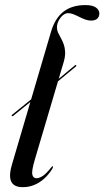

<svg xmlns="http://www.w3.org/2000/svg" viewBox="-20 -746 420 774"><path d="M27.5 -279Q26.5 -280 27.2 -281.5Q28 -283 29 -283.5L147 -379L176.5 -395L282.5 -483Q284 -484 285.2 -484Q286.5 -484 287 -482.5Q288 -481.5 287.8 -480.2Q287.5 -479 286 -478L175.5 -386.5L147 -371L32 -278Q31 -277.5 29.8 -277.5Q28.5 -277.5 27.5 -279ZM324 -725.5Q353.5 -725.5 367 -715.5Q380.5 -705.5 380.5 -691.5Q380.5 -678.5 372 -670.8Q363.5 -663 347 -663Q336 -663 324 -667.2Q312 -671.5 299.8 -677.8Q287.5 -684 276 -688.5Q264.5 -693 254.5 -693Q243.5 -693 233.2 -684.2Q223 -675.5 216.2 -662.2Q209.5 -649 209.5 -635Q209.5 -624.5 214.2 -614.2Q219 -604 225.2 -593Q231.5 -582 236.5 -568.5Q241.5 -555 242.5 -538Q243.5 -521 237.5 -498.5L120.5 -103Q107 -57.5 110.2 -42.5Q113.5 -27.5 127 -27.5Q138 -27.5 152 -36.5Q166 -45.5 186 -70.5Q188.5 -74 189.8 -75Q191 -76 192.5 -75.5Q194 -75 193.8 -72.8Q193.5 -70.5 191.5 -66.5Q177 -43 158.5 -26.2Q140 -9.5 118.2 -0.5Q96.5 8.5 71.5 8.5Q48 8.5 35.2 -1.5Q22.5 -11.5 20.8 -31.5Q19 -51.5 28 -82L186 -619Q202 -673 236.2 -699.2Q270.5 -725.5 324 -725.5Z"/></svg>

Font: Fraunces 120pt
Style: Italic
Weight: 400
Italic angle: -16°
Version: Version 1.000;[b76b70a41]